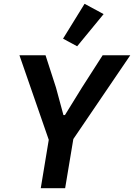

<svg xmlns="http://www.w3.org/2000/svg" viewBox="-20 -988 704 1008"><path d="M194 0 236 -254 82 -698H219L274 -528L313 -384H321L410 -528L519 -698H664L365 -258L322 0ZM385 -745 311 -785 424 -968 524 -914Z"/></svg>

Font: IBM Plex Mono SemiBold
Style: Italic
Weight: 600
Italic angle: -9°
Monospace: yes
Designer: Mike Abbink, Paul van der Laan, Pieter van Rosmalen
Foundry: Bold Monday
Version: Version 2.3